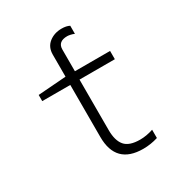

<svg xmlns="http://www.w3.org/2000/svg" viewBox="-181 -890 962 1026"><g transform="rotate(-30 300.0 -377.5)"><path d="M497 -4V-55Q455 -41 416 -41Q349 -41 322 -73Q295 -105 295 -169V-481H513V-532H296V-666Q296 -715 354 -715Q361 -715 373 -712.5Q385 -710 396 -705V-755Q377 -765 348 -765Q302 -765 270 -739.5Q238 -714 238 -668V-532L65 -519V-481H238V-160Q238 10 406 10Q452 10 497 -4Z"/></g></svg>

Font: Noto Sans Mono UI Light
Style: Regular
Weight: 300
Designer: Monotype Design team
Foundry: Monotype Imaging Inc.
Version: 1.000